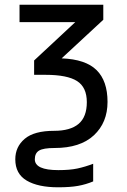

<svg xmlns="http://www.w3.org/2000/svg" viewBox="-20 -556 540 816"><path d="M45 121Q45 68 85 34Q125 0 210 0Q279 0 314 -29.5Q349 -59 349 -122Q349 -185 307.5 -211.5Q266 -238 174 -238H125V-299L300 -462H63V-536H419V-472L242 -308Q344 -304 390.5 -258Q437 -212 437 -123Q437 -35 379 19Q321 73 212 73Q164 73 146 84Q128 95 128 121Q128 167 228 167Q277 167 309.5 160Q342 153 376 140V215Q345 228 311.5 234Q278 240 227 240Q142 240 93.5 211.5Q45 183 45 121Z"/></svg>

Font: Noto Sans Mono UI Cond
Style: Regular
Weight: 400
Width: 3
Monospace: yes
Designer: Monotype Design team
Foundry: Monotype Imaging Inc.
Version: Version 1.000